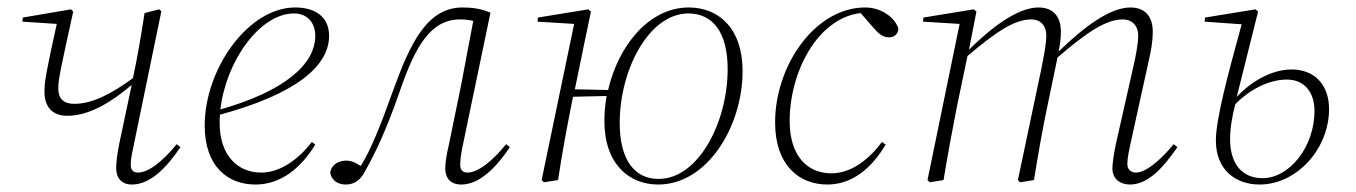

<svg xmlns="http://www.w3.org/2000/svg" viewBox="-20 -482 3630 514"><path d="M160 -172C221 -172 281 -211 333 -255C332 -254 332 -253 332 -252L299 -96C294 -71 291 -47 291 -32C291 -6 305 12 333 12C384 12 428 -36 463 -88L453 -96C417 -52 379 -20 349 -20C337 -20 330 -27 330 -41C330 -59 335 -79 339 -98L412 -452L406 -457L367 -447C357 -382 348 -330 336 -273C279 -231 227 -204 179 -204C150 -204 136 -218 136 -246C136 -270 144 -305 176 -451L170 -457L41 -435L40 -424L132 -418C104 -291 99 -264 99 -237C99 -197 119 -172 160 -172Z M767 -446C803 -446 824 -421 824 -386C824 -310 742 -238 570 -189C585 -319 676 -446 767 -446ZM664 12C731 12 785 -31 824 -95L815 -102C780 -57 732 -20 679 -20C617 -20 568 -65 568 -153C568 -160 568 -168 569 -175C772 -230 861 -305 861 -386C861 -437 824 -462 770 -462C645 -462 528 -298 528 -146C528 -38 588 12 664 12Z M905 12C927 12 944 2 957 -23C982 -68 1012 -127 1050 -237C1092 -359 1133 -430 1212 -430C1223 -430 1235 -429 1247 -426C1236 -370 1226 -314 1215 -257L1182 -96C1176 -71 1172 -47 1172 -32C1172 -6 1185 12 1215 12C1265 12 1310 -36 1345 -88L1335 -96C1299 -52 1261 -20 1231 -20C1219 -20 1212 -27 1212 -41C1212 -59 1216 -79 1220 -98L1293 -448C1268 -459 1244 -462 1218 -462C1122 -462 1077 -362 1034 -244C997 -141 973 -82 946 -38H945C935 -45 922 -52 907 -52C887 -52 868 -42 864 -21C867 2 886 12 905 12Z M1743 -3C1680 -3 1639 -52 1639 -153C1639 -295 1717 -446 1823 -446C1887 -446 1928 -397 1928 -297C1928 -155 1850 -3 1743 -3ZM1742 12C1874 12 1968 -144 1968 -292C1968 -407 1903 -462 1824 -462C1717 -462 1635 -359 1608 -241L1519 -243L1543 -360L1562 -451L1555 -457L1420 -435L1419 -424L1517 -418L1430 0L1436 6L1474 0C1485 -73 1496 -132 1509 -198L1514 -223L1604 -225C1600 -203 1598 -180 1598 -158C1598 -43 1664 12 1742 12Z M2195 12C2261 12 2313 -31 2351 -95L2341 -102C2308 -57 2260 -18 2206 -18C2140 -18 2094 -66 2094 -158C2094 -291 2170 -434 2284 -447L2318 -408C2332 -392 2343 -382 2360 -382C2373 -382 2385 -390 2385 -406C2375 -436 2339 -462 2296 -462C2163 -462 2055 -308 2055 -154C2055 -41 2118 12 2195 12Z M3005 12C3055 12 3096 -36 3132 -88L3122 -96C3086 -52 3047 -20 3021 -20C3007 -20 2998 -29 2998 -43C2998 -60 3003 -81 3007 -100L3053 -309C3061 -343 3066 -369 3066 -398C3066 -436 3047 -462 3006 -462C2951 -462 2881 -409 2814 -344C2818 -364 2820 -379 2820 -398C2820 -436 2801 -462 2760 -462C2706 -462 2638 -412 2574 -349L2594 -451L2587 -457L2452 -435L2451 -424L2549 -418L2463 0L2469 6L2506 0C2518 -73 2529 -132 2542 -198L2570 -332C2649 -399 2697 -430 2741 -430C2765 -430 2781 -414 2781 -387C2781 -363 2774 -330 2768 -299L2705 0L2711 6L2748 0C2760 -73 2770 -132 2784 -198L2811 -328C2892 -398 2942 -430 2986 -430C3010 -430 3027 -414 3027 -387C3027 -363 3020 -329 3013 -299L2967 -95C2962 -70 2958 -46 2958 -31C2958 -3 2979 12 3005 12Z M3273 -110C3273 -139 3279 -173 3287 -203C3326 -243 3378 -269 3425 -269C3472 -269 3499 -235 3499 -185C3499 -89 3432 -5 3360 -5C3307 -5 3273 -41 3273 -110ZM3352 12C3452 12 3538 -84 3538 -190C3538 -254 3500 -296 3438 -296C3383 -296 3329 -263 3291 -223L3348 -451L3341 -457L3206 -435L3205 -424L3304 -417C3268 -285 3235 -164 3235 -106C3235 -26 3289 12 3352 12Z"/></svg>

Font: Source Serif 4 Display Light
Style: Italic
Weight: 300
Italic angle: -12°
Designer: Frank Grießhammer
Foundry: Adobe Systems Incorporated
Version: Version 4.004;hotconv 1.0.117;makeotfexe 2.5.65602